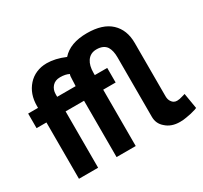

<svg xmlns="http://www.w3.org/2000/svg" viewBox="-153 -948 1227 1163"><g transform="rotate(-30 461.0 -366.0)"><path d="M841 4Q876 -1 910 -12Q922 -17 922 -17L904 -125L897 -123L883 -119Q862 -112 845 -112Q821 -112 808 -132Q797 -147 797 -171V-544Q797 -635 741 -687.5Q685 -740 575 -740Q457 -740 400 -675Q332 -704 273 -704Q233 -704 199.5 -689.5Q166 -675 142 -648Q93 -593 93 -509V-496H24V-394H93V0H227V-394H356V0H490V-394H577V-496H490V-512Q490 -562 510 -592Q533 -626 576 -626Q625 -626 646 -595Q663 -567 663 -521V-104Q663 -56 699 -26Q736 8 796 8Q821 8 841 4ZM227 -514Q227 -546 246.5 -568Q266 -590 301 -590Q339 -590 363 -577Q358 -569 358 -539Q357 -530 357 -514Q356 -506 356 -496H227Z"/></g></svg>

Font: RT Raleway Bold
Style: Regular
Weight: 400
Designer: Matt McInerney, Pablo Impallari, Rodrigo Fuenzalida — Edited by Milan Moffatt in April 2016
Foundry: Matt McInerney, Pablo Impallari, Rodrigo Fuenzalida — Edited by Milan Moffatt in April 2016
Version: Version 3.001